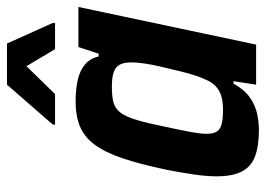

<svg xmlns="http://www.w3.org/2000/svg" viewBox="-126 -629 763 551"><g transform="rotate(-90 255.5 -353.5)"><path d="M158 8Q112 8 82.5 -3Q53 -14 39 -40.5Q25 -67 25 -114Q25 -141 30 -176.5Q35 -212 44 -258Q60 -334 77 -384Q94 -434 116 -463.5Q138 -493 168 -505.5Q198 -518 240 -518Q274 -518 301 -512Q328 -506 345.5 -491.5Q363 -477 369 -452H377L396 -510H511L403 0H288L298 -65H291Q274 -34 252 -18.5Q230 -3 206 2.5Q182 8 158 8ZM217 -95Q239 -95 255.5 -100Q272 -105 284 -116.5Q296 -128 303 -146Q309 -158 315.5 -178.5Q322 -199 328 -224.5Q334 -250 340 -275Q346 -300 349 -322Q352 -344 352 -358Q352 -390 336.5 -402Q321 -414 283 -414Q255 -414 237.5 -409.5Q220 -405 208 -389.5Q196 -374 186.5 -342Q177 -310 166 -255Q157 -214 152 -186.5Q147 -159 147 -142Q147 -122 154 -112Q161 -102 176.5 -98.5Q192 -95 217 -95ZM173 -577 174 -584 288 -715H406L465 -584V-577H390L341 -659L261 -577Z"/></g></svg>

Font: Saira SemiCondensed SemiBold
Style: Italic
Weight: 600
Width: 4
Italic angle: -12°
Designer: Hector Gatti with collaboration of the Omnibus-Type team
Foundry: Omnibus-Type
Version: Version 1.101